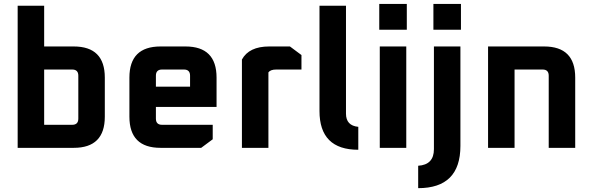

<svg xmlns="http://www.w3.org/2000/svg" viewBox="-20 -770 3084 1000"><path d="M72 0V-740H210V-528H364.1Q525.9 -528 525.9 -365.9V-162.1Q525.9 0 364.1 0ZM210 -120H355.9Q387.9 -120 387.9 -152.1V-375.9Q387.9 -407.9 355.9 -407.9H210Z M654 -162.1V-365.9Q654 -528 816.1 -528H946.1Q1107.9 -528 1107.9 -365.9V-213.1H792V-152.1Q792 -120 824.1 -120H1087.9V-44.6L1027.9 0H816.1Q654 0 654 -162.1ZM792 -318.6H969.9V-375.9Q969.9 -407.9 937.9 -407.9H824.1Q792 -407.9 792 -375.9Z M1240 0V-460Q1277.1 -528 1382.1 -528H1490.1L1550.1 -483.3V-407.9H1419Q1388.8 -407.9 1378 -393.1V0Z M1644 -192V-740H1782V-178.1Q1782 -115.6 1846.1 -109.4V10Q1644 10 1644 -192Z M1955.3 -615V-749.5H2098.8V-615ZM1958 0V-528H2096V0Z M2158 93.3Q2240 88.2 2240 6.9V-528H2378V-10Q2378 210 2158 210ZM2237.3 -615V-749.5H2380.8V-615Z M2522 0V-528H2814.1Q2975.9 -528 2975.9 -365.9V0H2837.9V-375.9Q2837.9 -407.9 2805.9 -407.9H2660V0Z"/></svg>

Font: Oxanium ExtraLight
Style: Regular
Weight: 200
Designer: Severin Meyer
Version: Version 2.000